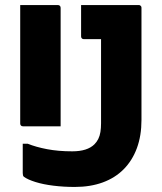

<svg xmlns="http://www.w3.org/2000/svg" viewBox="-20 -720 640 760"><path d="M60 -700Q98 -700 135 -700Q172 -700 209 -700Q214 -700 217 -697Q220 -694 220 -689Q220 -631 220 -572Q220 -513 220 -454.5Q220 -396 220 -337Q220 -278 220 -220Q183 -220 146 -220Q109 -220 71 -220Q66 -220 63 -223Q60 -226 60 -231Q60 -291 60 -351.5Q60 -412 60 -472.5Q60 -533 60 -593Q60 -620 60 -646.5Q60 -673 60 -700ZM266 -121Q296 -121 318 -128Q340 -135 354 -149Q363 -158 369 -170Q375 -182 377.5 -197.5Q380 -213 380 -232Q380 -272 380 -314Q380 -356 380 -401Q380 -446 380 -493.5Q380 -541 380 -592L402 -544L361 -590L408 -565Q396 -565 384 -565Q372 -565 360 -565Q348 -565 336 -565Q324 -565 312 -565Q307 -565 304 -568Q301 -571 301 -576Q301 -609 301 -638Q301 -667 301 -700Q339 -700 377 -700Q415 -700 453 -700Q491 -700 529 -700Q533 -700 535 -698.5Q537 -697 538.5 -695Q540 -693 540 -689Q540 -634 540 -578.5Q540 -523 540 -467.5Q540 -412 540 -356.5Q540 -301 540 -245Q540 -183 522 -134Q504 -85 470 -50.5Q436 -16 387 2Q338 20 276 20Q232 20 191.5 15Q151 10 120.5 0.5Q90 -9 75 -20Q72 -22 71 -26Q70 -30 70 -35Q70 -64 70 -91.5Q70 -119 70 -151H90Q122 -138 166.5 -129.5Q211 -121 266 -121Z"/></svg>

Font: Recursive Monospace ExtraBold
Style: Regular
Weight: 800
Version: Version 1.047